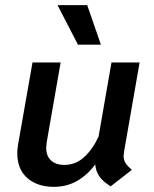

<svg xmlns="http://www.w3.org/2000/svg" viewBox="-20 -712 598 744"><path d="M459 -108Q459 -93 466 -81Q473 -69 491 -54L409 10Q379 -8 365 -28.5Q351 -49 349 -75Q321 -36 280.5 -12Q240 12 189 12Q125 12 86 -22Q47 -56 47 -118Q47 -134 50 -152L106 -470H215L161 -161Q159 -145 159 -139Q159 -108 177.5 -90.5Q196 -73 229 -73Q274 -73 307 -104Q340 -135 362 -183L412 -470H521L461 -126Q459 -112 459 -108ZM203 -692H318L371 -539H282Z"/></svg>

Font: KoHo SemiBold
Style: Italic
Weight: 600
Italic angle: -10°
Version: Version 1.000; ttfautohint (v1.6)